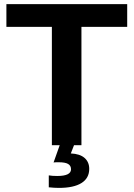

<svg xmlns="http://www.w3.org/2000/svg" viewBox="-20 -708 651 936"><path d="M415 115.2Q415 160.6 377.2 184.3Q339.4 208 267.1 208Q245.1 208 217.8 205.1V147Q234.4 149.9 258.8 149.9Q326.2 149.9 326.2 117.2Q326.2 99.6 312 91.3Q297.9 83 266.1 83Q246.1 83 241.2 84L271 0H232.9V-577.1H11.2V-688H600.1V-577.1H377V0H340.8L325.2 40Q369.6 42 392.3 62Q415 82 415 115.2Z"/></svg>

Font: Libra Sans Modern
Style: Bold
Weight: 700
Foundry: Stefan Peev, Context Ltd
Version: Version 1.000